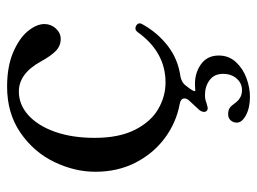

<svg xmlns="http://www.w3.org/2000/svg" viewBox="-114 -418 742 555"><g transform="rotate(-90 257.5 -140.0)"><path d="M468 -108Q468 -104 466 -101Q442 -57 403.5 -27Q365 3 315 10Q299 13 290 23L287 27Q278 38 274 45.5Q270 53 274 53L292 52Q326 52 350.5 70Q375 88 375 121Q375 150 356 170.5Q337 191 309.5 201Q282 211 256 211Q224 211 202.5 199.5Q181 188 181 173Q181 163 187.5 155.5Q194 148 205 148Q217 148 223.5 152.5Q230 157 236 166Q245 178 251 181Q260 188 275 188Q295 188 308.5 172.5Q322 157 322 133Q322 108 304 94.5Q286 81 261 81Q248 81 239 85Q225 89 223 89Q218 89 215 86Q212 83 212 79Q212 70 220 62L245 35Q251 28 251 22Q251 11 235 8Q181 -2 136.5 -35Q92 -68 65.5 -119.5Q39 -171 39 -236Q39 -296 67.5 -355Q96 -414 152 -452.5Q208 -491 285 -491Q343 -491 384 -473.5Q425 -456 445.5 -431Q466 -406 466 -383Q466 -364 453 -350Q440 -336 423 -336Q403 -336 388.5 -350Q374 -364 358 -393Q323 -457 271 -457Q233 -457 202.5 -429.5Q172 -402 154.5 -352.5Q137 -303 137 -238Q137 -167 160.5 -121Q184 -75 220.5 -54Q257 -33 297 -33Q385 -33 443 -114Q448 -120 453 -120Q458 -120 461 -118Q468 -114 468 -108Z"/></g></svg>

Font: Shippori Mincho B1 Medium
Style: Regular
Weight: 500
Designer: FONTDASU
Foundry: FONTDASU / Google Inc. / but / Adobe
Version: Version 3.110; ttfautohint (v1.8.3)